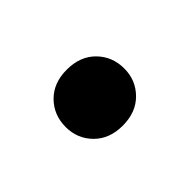

<svg xmlns="http://www.w3.org/2000/svg" viewBox="-40 -264 381 381"><g transform="rotate(-45 151.0 -73.5)"><path d="M146.5 -151.9Q184.1 -151.9 206.5 -129.2Q229 -106.4 229 -72.8Q229 -40 206.5 -17.3Q184.1 5.4 146.5 5.4Q109.4 5.4 86.9 -17.3Q64.5 -40 64.5 -72.8Q64.5 -106.4 86.9 -129.2Q109.4 -151.9 146.5 -151.9Z"/></g></svg>

Font: Robert Sans Black
Style: Regular
Weight: 900
Designer: Christian Robertson (extended by Adam Twardoch)
Foundry: Google
Version: Version 12.135;April 2, 2019;FontCreator 11.5.0.2425 64-bit;